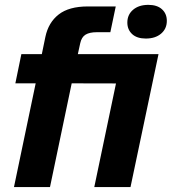

<svg xmlns="http://www.w3.org/2000/svg" viewBox="-20 -755 693 775"><path d="M36.4 0 124 -418.6H42L66.2 -536.4H148.8L163.2 -606.2Q175.4 -664.2 216.9 -696.6Q258.4 -729 334.8 -729H447.2L425.4 -625H370.8Q341.6 -625 325.4 -615.2Q309.2 -605.4 303.8 -580.4L294.2 -536.4H619.8L506.8 0H360.6L448.2 -418.2L269.4 -418.6L181.8 0ZM568.6 -599.4Q532.8 -599.4 513.4 -617.4Q494 -635.4 494 -664Q494 -695.8 517.2 -715.6Q540.4 -735.4 578.8 -735.4Q614.2 -735.4 633.8 -717.6Q653.4 -699.8 653.4 -670.8Q653.4 -639 630.2 -619.2Q607 -599.4 568.6 -599.4Z"/></svg>

Font: Mona Sans
Style: Italic
Weight: 200
Italic angle: -11.6951°
Designer: Deni Anggara
Foundry: GitHub
Version: Version 2.000